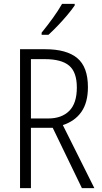

<svg xmlns="http://www.w3.org/2000/svg" viewBox="-20 -967 523 987"><path d="M212 -714Q322 -714 377 -668.5Q432 -623 432 -519Q432 -440 398.5 -392Q365 -344 303 -324L465 0H401L251 -310H139V0H83V-714ZM210 -663H139V-358H228Q297 -358 336 -397Q375 -436 375 -517Q375 -596 335.5 -629.5Q296 -663 210 -663ZM364 -939Q349 -917 325.5 -889Q302 -861 276 -834Q250 -807 229 -788H194V-799Q224 -836 251.5 -874Q279 -912 299 -947H364Z"/></svg>

Font: Noto Sans Telugu Condensed Light
Style: Regular
Weight: 300
Width: 3
Designer: Jelle Bosma - Monotype Design Team
Foundry: Monotype Imaging Inc.
Version: Version 2.005; ttfautohint (v1.8.4.7-5d5b)